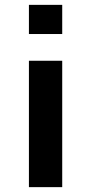

<svg xmlns="http://www.w3.org/2000/svg" viewBox="-20 -770 375 790"><path d="M99 0V-520H236V0ZM99 -630V-750H236V-630Z"/></svg>

Font: Mplus 1p Bold
Style: Bold
Weight: 700
Version: Version 1.061